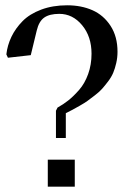

<svg xmlns="http://www.w3.org/2000/svg" viewBox="-20 -702 462 722"><path d="M232.4 -682.1Q285.6 -682.1 327.6 -663.6Q369.6 -645 395.8 -604.7Q421.9 -564.5 421.9 -507.3Q421.9 -485.8 417.2 -465.3Q412.6 -444.8 405.8 -428.5Q398.9 -412.1 386.5 -395.8Q374 -379.4 363.8 -367.9Q353.5 -356.4 336.4 -343.3Q319.3 -330.1 308.8 -322.5Q298.3 -314.9 279.5 -304.2Q260.7 -293.5 252.7 -289.3Q244.6 -285.2 227.5 -276.4V-183.1H190.4V-285.6L196.3 -297.4Q218.3 -309.6 237.3 -324.7Q256.3 -339.8 277.6 -364Q298.8 -388.2 311.5 -423.6Q324.2 -459 324.2 -500Q324.2 -564.5 288.8 -607.2Q253.4 -649.9 203.1 -649.9Q166.5 -649.9 146.5 -636Q126.5 -622.1 118.2 -587.4L95.7 -494.6L9.8 -484.9L3.9 -497.6Q7.8 -531.7 22.9 -563.5Q38.1 -595.2 64.7 -622.3Q91.3 -649.4 134.8 -665.8Q178.2 -682.1 232.4 -682.1ZM159.7 0V-101.6H261.2V0Z"/></svg>

Font: Happy Times at the IKOB
Style: Regular
Weight: 400
Designer: Lucas Le Bihan
Foundry: Lucas Le Bihan
Version: Version 1.000;PS 1.0;hotconv 1.0.88;makeotf.lib2.5.647800